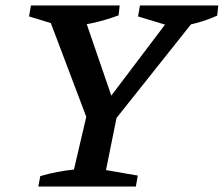

<svg xmlns="http://www.w3.org/2000/svg" viewBox="-20 -681 817 701"><path d="M313 -207 156 -622 162 -650H277L397 -301H363L627 -650H703L701 -622L371 -207ZM120 0 127 -38Q158 -47 189 -53Q220 -59 250 -62L304 -293H414L367 -60L483 -40L476 0ZM217 -581 86 -621 93 -661H417L413 -625Q365 -607 316 -596.5Q267 -586 217 -581ZM616 -581 484 -621 491 -661H777L773 -624Q735 -607 695.5 -596.5Q656 -586 616 -581Z"/></svg>

Font: Piazzolla Thin SemiBold
Style: Italic
Weight: 600
Italic angle: -11.3°
Version: Version 2.005